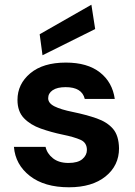

<svg xmlns="http://www.w3.org/2000/svg" viewBox="-20 -781 572 813"><path d="M272 12Q168 12 106.5 -36Q45 -84 39 -159H173Q179 -131 204 -111Q229 -91 270 -91Q310 -91 329 -107.5Q348 -124 348 -146Q348 -177 321 -189Q294 -201 245 -211Q197 -221 153 -236.5Q109 -252 81.5 -280.5Q54 -309 54 -358Q54 -425 108 -470.5Q162 -516 259 -516Q350 -516 403 -474.5Q456 -433 466 -362H339Q327 -412 258 -412Q222 -412 203 -399Q184 -386 184 -365Q184 -344 211 -330.5Q238 -317 288 -307Q346 -295 390 -279.5Q434 -264 458.5 -235.5Q483 -207 484 -153Q484 -80 427 -34Q370 12 272 12ZM160 -547 148 -636 367 -761 383 -658Z"/></svg>

Font: DM Sans
Style: Bold
Weight: 700
Designer: Colophon Foundry, Jonny Pinhorn
Foundry: Colophon Foundry
Version: Version 4.004; ttfautohint (v1.8.4.7-5d5b)